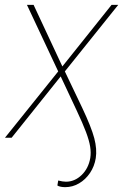

<svg xmlns="http://www.w3.org/2000/svg" viewBox="-38 -566 505 789"><path d="M230 203.1Q220.2 203.1 211.7 201.4Q203.1 199.7 197.8 196.3L201.2 175.8Q210 178.2 218.3 179.4Q226.6 180.7 232.9 180.7Q269 180.7 297.4 153.3Q325.7 126 333 83Q336.4 61.5 332.5 36.6Q328.6 11.7 315.4 -23.4Q302.2 -58.6 277.8 -110.4L211.4 -252L9.8 0H-17.6L201.2 -272.5L72.8 -545.9H100.1L218.3 -293L420.4 -545.9H447.8L228.5 -272.5L299.8 -123Q337.4 -43.5 349.4 2Q361.3 47.4 355.5 84Q350.1 117.7 331.8 144.8Q313.5 171.9 286.9 187.5Q260.3 203.1 230 203.1Z"/></svg>

Font: Inter 18pt Thin
Style: Italic
Weight: 250
Italic angle: -9.3988°
Version: Version 4.001;git-66647c0bb